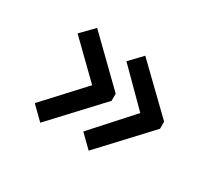

<svg xmlns="http://www.w3.org/2000/svg" viewBox="-81 -535 663 608"><g transform="rotate(30 250.0 -231.0)"><path d="M293 -56 248 -100 375 -241 255 -361 298 -406 454 -255V-229ZM116 -56 70 -101 199 -241 77 -360 122 -406 277 -255V-229Z"/></g></svg>

Font: Inconsolata Medium
Style: Regular
Weight: 500
Monospace: yes
Designer: Raph Levien, Cyreal, Brenton Simpson
Foundry: Raph Levien, Cyreal, Google
Version: Version 3.001; ttfautohint (v1.8.2.53-6de2)